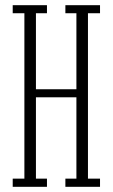

<svg xmlns="http://www.w3.org/2000/svg" viewBox="-20 -720 434 740"><path d="M29 0V-31.5H74V-669H29V-700H161V-669H118.5V-376H274.5V-669H232V-700H365.5V-669H319V-31.5H365.5V0H232V-31.5H274.5V-345H118.5V-31.5H161V0Z"/></svg>

Font: Imbue 10pt ExtraLight
Style: Regular
Weight: 200
Designer: Tyler Finck
Foundry: Etcetera Type Company
Version: Version 1.102; ttfautohint (v1.8.3)